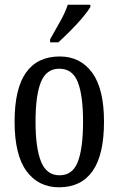

<svg xmlns="http://www.w3.org/2000/svg" viewBox="-20 -786 504 816"><path d="M231 10Q143 10 92.5 -59Q42 -128 42 -269Q42 -409 90.5 -477.5Q139 -546 234 -546Q321 -546 371.5 -477.5Q422 -409 422 -269Q422 -128 373.5 -59Q325 10 231 10ZM233 -41Q289 -41 311 -99Q333 -157 333 -269Q333 -381 310.5 -437.5Q288 -494 232 -494Q177 -494 154 -437.5Q131 -381 131 -269Q131 -157 154.5 -99Q178 -41 233 -41ZM193 -619Q214 -657 235.5 -694.5Q257 -732 268 -766H364V-756Q354 -739 331 -711.5Q308 -684 280 -656Q252 -628 228 -606H193Z"/></svg>

Font: Noto Serif Myanmar ExtraCondensed
Style: Regular
Weight: 400
Width: 2
Designer: Ben Mitchell and the Monotype Design Team
Foundry: Monotype Imaging Inc.
Version: Version 2.106; ttfautohint (v1.8.4.7-5d5b)